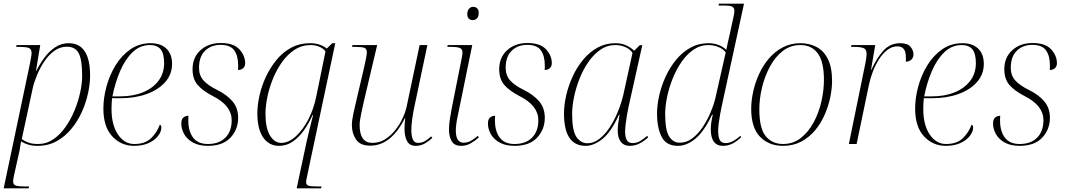

<svg xmlns="http://www.w3.org/2000/svg" viewBox="-22 -780 5779 1040"><path d="M139 -430Q143 -452 146 -467.5Q149 -483 149 -492Q149 -515 133.5 -520.5Q118 -526 84 -526H65L68 -536H196L173 -397H175Q195 -436 220.5 -470Q246 -504 278.5 -525Q311 -546 350 -546Q466 -546 466 -370Q466 -327 455 -275.5Q444 -224 421.5 -174Q399 -124 364.5 -82Q330 -40 284.5 -15Q239 10 181 10Q153 10 131.5 3.5Q110 -3 92 -14Q90 -4 88.5 7Q87 18 84 35L55 165Q53 175 51 185Q49 195 49 202Q49 221 64.5 225.5Q80 230 116 230H136L133 240H-2ZM184 0Q229 0 266 -25Q303 -50 332 -91Q361 -132 381.5 -181.5Q402 -231 412.5 -280Q423 -329 423 -370Q423 -456 404.5 -491.5Q386 -527 340 -527Q303 -527 272 -504.5Q241 -482 217.5 -446.5Q194 -411 178 -372Q162 -333 155 -301L96 -27Q105 -19 127 -9.5Q149 0 184 0Z M704 10Q634 10 586 -41.5Q538 -93 538 -192Q538 -249 554.5 -310.5Q571 -372 603.5 -425.5Q636 -479 684 -512.5Q732 -546 794 -546Q849 -546 879.5 -516.5Q910 -487 910 -434Q910 -377 872.5 -335Q835 -293 772 -270.5Q709 -248 631 -248H585Q584 -241 583 -222Q582 -203 582 -191Q582 -103 617 -51.5Q652 0 705 0Q764 0 796 -31Q828 -62 844 -105Q852 -101 852 -89Q852 -67 834.5 -44Q817 -21 784 -5.5Q751 10 704 10ZM629 -258Q699 -258 752.5 -280Q806 -302 836.5 -342.5Q867 -383 867 -438Q867 -490 848 -513Q829 -536 790 -536Q737 -536 697 -498Q657 -460 629.5 -397Q602 -334 587 -258Z M1104 10Q1056 10 1024 -7.5Q992 -25 976 -53Q960 -81 960 -111Q960 -134 971.5 -143.5Q983 -153 999 -153Q998 -146 998 -139.5Q998 -133 998 -127Q998 -69 1024 -34.5Q1050 0 1104 0Q1165 0 1199 -34.5Q1233 -69 1233 -129Q1233 -208 1132 -259Q1076 -288 1048.5 -320Q1021 -352 1021 -405Q1021 -469 1064 -508Q1107 -547 1174 -547Q1243 -547 1274.5 -513Q1306 -479 1306 -437Q1306 -421 1295.5 -411Q1285 -401 1267 -401Q1268 -407 1268 -413.5Q1268 -420 1268 -426Q1268 -477 1247 -507Q1226 -537 1173 -537Q1121 -537 1088.5 -505Q1056 -473 1056 -413Q1056 -371 1080.5 -344Q1105 -317 1154 -293Q1207 -267 1237.5 -231Q1268 -195 1268 -142Q1268 -79 1226.5 -34.5Q1185 10 1104 10Z M1638 -9Q1646 -43 1655.5 -83.5Q1665 -124 1674 -157H1671Q1652 -114 1625.5 -76Q1599 -38 1565 -14Q1531 10 1489 10Q1435 10 1403.5 -35.5Q1372 -81 1372 -166Q1372 -212 1384 -264.5Q1396 -317 1419.5 -366.5Q1443 -416 1477 -457Q1511 -498 1556 -522Q1601 -546 1657 -546Q1712 -546 1748 -517L1778 -546H1794L1644 162Q1641 177 1638.5 188.5Q1636 200 1636 206Q1636 222 1650 226Q1664 230 1696 230H1720L1717 240H1585ZM1501 -6Q1542 -6 1581 -42Q1620 -78 1649 -135Q1678 -192 1691 -257L1741 -501Q1733 -515 1710.5 -525.5Q1688 -536 1661 -536Q1613 -536 1574 -510.5Q1535 -485 1505.5 -443.5Q1476 -402 1456 -352.5Q1436 -303 1426 -253.5Q1416 -204 1416 -164Q1416 -86 1440.5 -46Q1465 -6 1501 -6Z M2230 10Q2197 10 2183 -15.5Q2169 -41 2169 -83Q2169 -92 2170 -106.5Q2171 -121 2173 -142H2172Q2137 -70 2089.5 -30.5Q2042 9 1983 9Q1929 9 1906.5 -24.5Q1884 -58 1884 -102Q1884 -127 1891.5 -162Q1899 -197 1906 -226L1950 -414Q1955 -436 1960 -460.5Q1965 -485 1965 -496Q1965 -516 1951.5 -521Q1938 -526 1904 -526H1885L1887 -536H2021L1949 -231Q1942 -200 1934 -162Q1926 -124 1926 -103Q1926 -6 1995 -6Q2034 -6 2065.5 -26.5Q2097 -47 2121 -78Q2145 -109 2159.5 -141Q2174 -173 2179 -195L2251 -536H2293L2223 -204Q2217 -176 2211.5 -140Q2206 -104 2206 -76Q2206 -45 2214 -25.5Q2222 -6 2242 -6Q2264 -6 2280.5 -16Q2297 -26 2313 -41L2320 -33Q2304 -18 2281 -4Q2258 10 2230 10Z M2539 -671Q2526 -671 2517.5 -679Q2509 -687 2509 -703Q2509 -721 2518 -732Q2527 -743 2541 -743Q2554 -743 2562.5 -735Q2571 -727 2571 -711Q2571 -689 2561 -680Q2551 -671 2539 -671ZM2476 10Q2439 10 2424.5 -15.5Q2410 -41 2410 -78Q2410 -105 2415 -136.5Q2420 -168 2425 -194L2481 -475Q2482 -481 2482.5 -486Q2483 -491 2483 -496Q2483 -514 2469.5 -520Q2456 -526 2420 -526H2401L2403 -536H2536L2456 -145Q2452 -127 2449.5 -107.5Q2447 -88 2447 -74Q2447 -38 2458.5 -22.5Q2470 -7 2488 -7Q2510 -7 2528 -17Q2546 -27 2566 -44L2572 -36Q2551 -17 2527.5 -3.5Q2504 10 2476 10Z M2765 10Q2717 10 2685 -7.5Q2653 -25 2637 -53Q2621 -81 2621 -111Q2621 -134 2632.5 -143.5Q2644 -153 2660 -153Q2659 -146 2659 -139.5Q2659 -133 2659 -127Q2659 -69 2685 -34.5Q2711 0 2765 0Q2826 0 2860 -34.5Q2894 -69 2894 -129Q2894 -208 2793 -259Q2737 -288 2709.5 -320Q2682 -352 2682 -405Q2682 -469 2725 -508Q2768 -547 2835 -547Q2904 -547 2935.5 -513Q2967 -479 2967 -437Q2967 -421 2956.5 -411Q2946 -401 2928 -401Q2929 -407 2929 -413.5Q2929 -420 2929 -426Q2929 -477 2908 -507Q2887 -537 2834 -537Q2782 -537 2749.5 -505Q2717 -473 2717 -413Q2717 -371 2741.5 -344Q2766 -317 2815 -293Q2868 -267 2898.5 -231Q2929 -195 2929 -142Q2929 -79 2887.5 -34.5Q2846 10 2765 10Z M3150 10Q3033 10 3033 -165Q3033 -212 3045 -264Q3057 -316 3080 -366Q3103 -416 3137 -457Q3171 -498 3214.5 -522Q3258 -546 3311 -546Q3344 -546 3369.5 -534.5Q3395 -523 3413 -505L3443 -535H3457L3383 -203Q3379 -185 3374.5 -159Q3370 -133 3367 -108Q3364 -83 3364 -68Q3364 -38 3373 -21.5Q3382 -5 3404 -5Q3427 -5 3444.5 -15.5Q3462 -26 3484 -44L3489 -36Q3469 -17 3443.5 -3.5Q3418 10 3390 10Q3357 10 3340 -13Q3323 -36 3324 -75Q3324 -90 3327 -114Q3330 -138 3334 -159H3331Q3289 -66 3242 -28Q3195 10 3150 10ZM3160 -4Q3193 -4 3223.5 -27Q3254 -50 3279.5 -88.5Q3305 -127 3324 -173Q3343 -219 3354 -265L3404 -493Q3391 -514 3365 -525Q3339 -536 3312 -536Q3267 -536 3230 -510.5Q3193 -485 3164.5 -443.5Q3136 -402 3116.5 -352Q3097 -302 3087 -252.5Q3077 -203 3077 -163Q3077 -72 3100.5 -38Q3124 -4 3160 -4Z M3650 10Q3587 10 3562 -38.5Q3537 -87 3537 -165Q3537 -212 3549 -264Q3561 -316 3584 -366Q3607 -416 3641 -457Q3675 -498 3718.5 -522Q3762 -546 3815 -546Q3845 -546 3870 -536.5Q3895 -527 3912 -510Q3916 -530 3920.5 -550Q3925 -570 3930 -591L3953 -697Q3954 -704 3955 -709.5Q3956 -715 3956 -720Q3956 -739 3943 -744.5Q3930 -750 3909 -750H3870L3872 -760H4008L3887 -203Q3883 -185 3878.5 -160.5Q3874 -136 3871 -112Q3868 -88 3868 -72Q3868 -37 3877 -21Q3886 -5 3908 -5Q3929 -5 3948.5 -15.5Q3968 -26 3988 -44L3993 -37Q3973 -17 3948 -3.5Q3923 10 3894 10Q3828 10 3828 -81Q3828 -98 3831 -118Q3834 -138 3839 -159H3835Q3792 -68 3745 -29Q3698 10 3650 10ZM3660 -7Q3697 -7 3728.5 -31Q3760 -55 3784.5 -92Q3809 -129 3826 -169Q3843 -209 3851 -240L3909 -496Q3895 -515 3869 -525.5Q3843 -536 3815 -536Q3771 -536 3734 -510.5Q3697 -485 3668.5 -443Q3640 -401 3620.5 -351.5Q3601 -302 3591 -252.5Q3581 -203 3581 -163Q3581 -75 3602.5 -41Q3624 -7 3660 -7Z M4219 10Q4143 10 4095 -39Q4047 -88 4047 -191Q4047 -234 4057.5 -282.5Q4068 -331 4089 -377.5Q4110 -424 4142 -462Q4174 -500 4217 -523Q4260 -546 4314 -546Q4362 -546 4401 -525.5Q4440 -505 4462.5 -460Q4485 -415 4485 -342Q4485 -300 4475 -252Q4465 -204 4444.5 -157.5Q4424 -111 4392 -73Q4360 -35 4317 -12.5Q4274 10 4219 10ZM4219 0Q4275 0 4316.5 -33Q4358 -66 4386 -118.5Q4414 -171 4427.5 -231.5Q4441 -292 4441 -347Q4441 -446 4407.5 -491Q4374 -536 4313 -536Q4259 -536 4217.5 -503.5Q4176 -471 4148 -418.5Q4120 -366 4105.5 -305.5Q4091 -245 4091 -188Q4091 -84 4126 -42Q4161 0 4219 0Z M4666 -440Q4672 -471 4672 -488Q4672 -513 4655.5 -519.5Q4639 -526 4606 -526H4588L4590 -536H4719L4696 -402H4698Q4725 -463 4762 -504.5Q4799 -546 4854 -546Q4894 -546 4910 -526.5Q4926 -507 4926 -486Q4926 -468 4914.5 -457Q4903 -446 4884 -446Q4885 -451 4885 -456Q4885 -461 4885 -466Q4885 -501 4873 -515Q4861 -529 4839 -529Q4810 -529 4784.5 -509.5Q4759 -490 4739 -458.5Q4719 -427 4705.5 -391Q4692 -355 4685 -322L4618 0H4576Z M5101 10Q5031 10 4983 -41.5Q4935 -93 4935 -192Q4935 -249 4951.5 -310.5Q4968 -372 5000.5 -425.5Q5033 -479 5081 -512.5Q5129 -546 5191 -546Q5246 -546 5276.5 -516.5Q5307 -487 5307 -434Q5307 -377 5269.5 -335Q5232 -293 5169 -270.5Q5106 -248 5028 -248H4982Q4981 -241 4980 -222Q4979 -203 4979 -191Q4979 -103 5014 -51.5Q5049 0 5102 0Q5161 0 5193 -31Q5225 -62 5241 -105Q5249 -101 5249 -89Q5249 -67 5231.5 -44Q5214 -21 5181 -5.5Q5148 10 5101 10ZM5026 -258Q5096 -258 5149.5 -280Q5203 -302 5233.5 -342.5Q5264 -383 5264 -438Q5264 -490 5245 -513Q5226 -536 5187 -536Q5134 -536 5094 -498Q5054 -460 5026.5 -397Q4999 -334 4984 -258Z M5501 10Q5453 10 5421 -7.5Q5389 -25 5373 -53Q5357 -81 5357 -111Q5357 -134 5368.5 -143.5Q5380 -153 5396 -153Q5395 -146 5395 -139.5Q5395 -133 5395 -127Q5395 -69 5421 -34.5Q5447 0 5501 0Q5562 0 5596 -34.5Q5630 -69 5630 -129Q5630 -208 5529 -259Q5473 -288 5445.5 -320Q5418 -352 5418 -405Q5418 -469 5461 -508Q5504 -547 5571 -547Q5640 -547 5671.5 -513Q5703 -479 5703 -437Q5703 -421 5692.5 -411Q5682 -401 5664 -401Q5665 -407 5665 -413.5Q5665 -420 5665 -426Q5665 -477 5644 -507Q5623 -537 5570 -537Q5518 -537 5485.5 -505Q5453 -473 5453 -413Q5453 -371 5477.5 -344Q5502 -317 5551 -293Q5604 -267 5634.5 -231Q5665 -195 5665 -142Q5665 -79 5623.5 -34.5Q5582 10 5501 10Z"/></svg>

Font: Noto Serif Display ExtraLight
Style: Italic
Weight: 200
Italic angle: -12°
Designer: Monotype Design Team
Foundry: Monotype Imaging Inc.
Version: Version 2.009